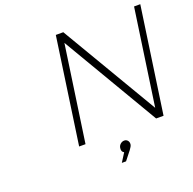

<svg xmlns="http://www.w3.org/2000/svg" viewBox="-150 -852 1198 1190"><g transform="rotate(-20 449.0 -256.5)"><path d="M240.2 0 340.8 -699.2H390.1L765.1 -64L856.9 -699.2H897.9L796.9 0H748L374 -634.8L282.2 0ZM454.1 186 490.2 128.9Q472.7 120.6 476.1 96.2Q478 81.1 489.5 71Q501 61 515.1 61Q528.8 61 537.4 71.3Q545.9 81.5 543.9 97.2Q542 109.4 526.9 128.9L481.9 186Z"/></g></svg>

Font: Trueno UltraLight
Style: Italic
Weight: 250
Designer: Julieta Ulanovsky
Foundry: Julieta Ulanovsky
Version: Version 3.001b | FøM Fix